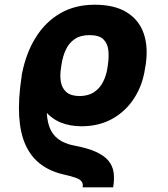

<svg xmlns="http://www.w3.org/2000/svg" viewBox="-20 -573 722 826"><path d="M466.8 232.9H335.4Q338.4 217.8 331.5 208.3Q324.7 198.7 305.4 191.7Q286.1 184.6 250.5 176.8Q193.4 163.1 153.1 132.1Q112.8 101.1 89.8 50.3Q66.9 -0.5 62.5 -73.2Q58.1 -146 72.8 -242.7L76.2 -263.2L197.3 -239.3L194.3 -218.3Q182.1 -156.2 181.2 -108.9Q180.2 -61.5 192.1 -28.1Q204.1 5.4 230.7 25.4Q257.3 45.4 299.3 53.2Q356.9 64 392.8 80.3Q428.7 96.7 446.8 118.7Q464.8 140.6 468.8 169.2Q472.7 197.8 466.8 232.9ZM331.1 -29.8Q281.2 -29.8 241.9 -45.7Q202.6 -61.5 171.4 -97.9Q140.1 -134.3 116.2 -194.8Q109.4 -211.9 98.6 -221.2Q87.9 -230.5 79.8 -236.6Q71.8 -242.7 73.2 -249L75.2 -258.8Q92.8 -346.2 134 -412.4Q175.3 -478.5 239 -515.6Q302.7 -552.7 387.2 -552.7Q472.2 -552.7 524.9 -520.3Q577.6 -487.8 597.9 -429.9Q618.2 -372.1 606.9 -295.4L604 -278.8Q593.8 -207.5 557.6 -151.1Q521.5 -94.7 463.9 -62.3Q406.2 -29.8 331.1 -29.8ZM322.3 -159.7Q360.4 -160.2 385 -176.8Q409.7 -193.4 423.3 -220.5Q437 -247.6 441.9 -278.8L444.3 -295.4Q449.2 -328.6 446 -357.4Q442.9 -386.2 424.6 -404.1Q406.2 -421.9 364.7 -421.9Q326.2 -421.9 301.5 -405Q276.9 -388.2 263.4 -359.6Q250 -331.1 244.6 -295.4L242.2 -278.8Q237.3 -248 241.9 -220.7Q246.6 -193.4 265.6 -176.8Q284.7 -160.2 322.3 -159.7Z"/></svg>

Font: Inter 16pt ExtraBold
Style: Italic
Weight: 800
Italic angle: -9.3988°
Version: Version 4.001;git-66647c0bb